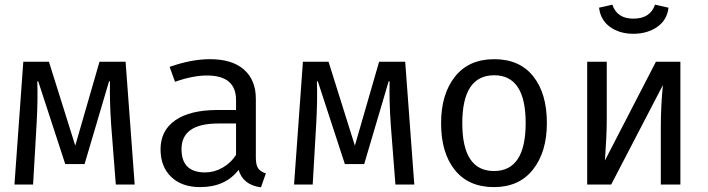

<svg xmlns="http://www.w3.org/2000/svg" viewBox="-20 -792 3040 824"><path d="M519 -527 558 0H477L457 -257Q450 -361 452 -443H448L343 -88H260L144 -443H140Q143 -365 137 -259L122 0H42L80 -527H190L303 -167L407 -527Z M1078 -115Q1078 -84 1088 -69.5Q1098 -55 1121 -48L1100 12Q1023 2 1004 -63Q947 11 839 11Q760 11 714.5 -33Q669 -77 669 -151Q669 -232 732.5 -276Q796 -320 915 -320H993V-363Q993 -468 868 -468Q808 -468 731 -441L708 -505Q801 -538 881 -538Q977 -538 1027.5 -493Q1078 -448 1078 -368ZM860 -52Q899 -52 934.5 -72Q970 -92 993 -127V-262H917Q759 -262 759 -152Q759 -52 860 -52Z M1719 -527 1758 0H1677L1657 -257Q1650 -361 1652 -443H1648L1543 -88H1460L1344 -443H1340Q1343 -365 1337 -259L1322 0H1242L1280 -527H1390L1503 -167L1607 -527Z M2327 -264Q2327 -140 2267.5 -64.5Q2208 11 2100 11Q1991 11 1932 -62.5Q1873 -136 1873 -263Q1873 -388 1932.5 -463Q1992 -538 2101 -538Q2210 -538 2268.5 -464.5Q2327 -391 2327 -264ZM2101 -469Q1964 -469 1964 -263Q1964 -58 2100 -58Q2236 -58 2236 -264Q2236 -469 2101 -469Z M2698 -647Q2639 -647 2598 -676.5Q2557 -706 2551 -759L2608 -772Q2628 -712 2698 -712Q2771 -712 2791 -772L2849 -759Q2843 -706 2800.5 -676.5Q2758 -647 2698 -647ZM2900 -527V0H2816V-246Q2816 -288 2818 -331Q2820 -374 2822.5 -400Q2825 -426 2825 -427L2603 0H2500V-527H2584V-280Q2584 -244 2582 -201.5Q2580 -159 2578 -131.5Q2576 -104 2576 -103L2795 -527Z"/></svg>

Font: Fira Mono
Style: Regular
Weight: 400
Designer: Carrois Corporate & Edenspiekermann AG
Foundry: Carrois Corporate GbR & Edenspiekermann AG
Version: Version 3.206;PS 003.206;hotconv 1.0.70;makeotf.lib2.5.58329